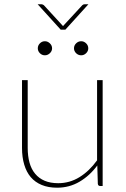

<svg xmlns="http://www.w3.org/2000/svg" viewBox="-20 -866 585 894"><path d="M82.5 0ZM109 -493V-177.5Q109 -139 117.5 -108.5Q126 -78 143.8 -56.8Q161.5 -35.5 188.2 -24.2Q215 -13 251 -13Q304.5 -13 350.2 -41.2Q396 -69.5 432 -119.5V-493H458V0H446Q437 0 435.5 -10L433 -95.5Q398 -48 350.5 -20Q303 8 246 8Q205 8 174.2 -4.8Q143.5 -17.5 123.2 -41.2Q103 -65 92.8 -99.5Q82.5 -134 82.5 -177.5V-493ZM155.5 -846H174.5Q177 -846 179.8 -844.5Q182.5 -843 184.5 -841.5L269.5 -749L273.5 -744.5L277.5 -749L363 -841.5Q367.5 -846 373 -846H391.5L284.5 -728H262.5ZM391 -641Q391 -628 381 -618.2Q371 -608.5 358 -608.5Q344.5 -608.5 334.5 -618.2Q324.5 -628 324.5 -641Q324.5 -654.5 334.5 -664.2Q344.5 -674 358 -674Q371 -674 381 -664.2Q391 -654.5 391 -641ZM222.5 -641Q222.5 -628 212.2 -618.2Q202 -608.5 189 -608.5Q175.5 -608.5 165.8 -618.2Q156 -628 156 -641Q156 -654.5 165.8 -664.2Q175.5 -674 189 -674Q202 -674 212.2 -664.2Q222.5 -654.5 222.5 -641Z"/></svg>

Font: Lato Thin
Style: Regular
Weight: 200
Designer: Lukasz Dziedzic
Foundry: tyPoland Lukasz Dziedzic
Version: Version 2.007; 2014-02-27